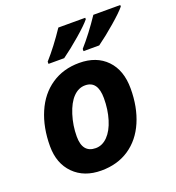

<svg xmlns="http://www.w3.org/2000/svg" viewBox="-139 -878 917 999"><g transform="rotate(-20 319.5 -378.0)"><path d="M183.1 -618.2Q238.8 -680.7 295.9 -766.1H444.8V-757.8Q423.8 -731.9 370.4 -685.8Q316.9 -639.6 270 -606H183.1ZM377 -618.2Q432.6 -680.7 489.7 -766.1H638.7V-757.8Q617.7 -731.9 564.2 -685.8Q510.7 -639.6 463.9 -606H377ZM393.1 -339.8Q393.1 -436 323.2 -436Q286.6 -436 257.6 -406.2Q228.5 -376.5 210.2 -318.8Q191.9 -261.2 191.9 -200.2Q191.9 -109.9 265.1 -109.9Q301.8 -109.9 331.1 -139.9Q360.4 -169.9 376.7 -223.4Q393.1 -276.9 393.1 -339.8ZM541 -339.8Q541 -236.8 506.6 -157.2Q472.2 -77.6 407.2 -33.9Q342.3 9.8 252.9 9.8Q157.7 9.8 100.8 -47.6Q43.9 -105 43.9 -200.2Q43.9 -304.2 78.9 -385.5Q113.8 -466.8 179.7 -511.5Q245.6 -556.2 334 -556.2Q429.7 -556.2 485.4 -498.5Q541 -440.9 541 -339.8Z"/></g></svg>

Font: Zoram GWebM
Style: Bold Italic
Weight: 700
Italic angle: -12°
Foundry: Ascender Corporation
Version: Version 1.000